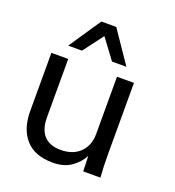

<svg xmlns="http://www.w3.org/2000/svg" viewBox="-135 -839 872 957"><g transform="rotate(20 301.5 -361.0)"><path d="M251.5 11.2C290 11.2 321.8 2.4 347.7 -15.1C373.5 -33.2 393.1 -54.7 407.2 -80.6L409.7 0H501C498 -38.1 496.6 -79.6 496.6 -124V-501H406.7V-196.8C406.7 -157.2 394.5 -124.5 369.6 -99.6C344.7 -74.7 310.5 -62 266.6 -62C189.9 -62 147.9 -105.5 147.9 -191.4V-501H58.6V-191.4C58.6 -129.4 74.7 -80.1 106.9 -43.5C139.2 -6.8 187.5 11.2 251.5 11.2ZM198.2 -563.5 278.3 -669.9 357.4 -563.5H433.6L318.4 -732.9H239.3L125 -563.5Z"/></g></svg>

Font: Ride
Style: Regular
Weight: 400
Version: Version 3.000